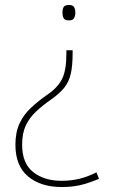

<svg xmlns="http://www.w3.org/2000/svg" viewBox="-20 -560 453 772"><path d="M272 -346Q272 -297 265 -265Q258 -233 240 -209.5Q222 -186 187 -161Q151 -136 124.5 -111Q98 -86 83.5 -55Q69 -24 69 22Q69 97 113.5 132Q158 167 228 167Q265 167 298.5 159Q332 151 368 133L378 159Q335 177 302 184.5Q269 192 228 192Q144 192 93 149.5Q42 107 42 22Q42 -28 58.5 -63.5Q75 -99 105 -127Q135 -155 174 -182Q213 -209 230 -243.5Q247 -278 247 -346V-358H272ZM283 -509Q283 -497 278 -487.5Q273 -478 258 -478Q240 -478 235.5 -487.5Q231 -497 231 -509Q231 -522 235.5 -531Q240 -540 258 -540Q273 -540 278 -531Q283 -522 283 -509Z"/></svg>

Font: Noto Sans Lao Looped Thin
Style: Regular
Weight: 100
Designer: Mark Frömberg, Ben Mitchell
Foundry: The Fontpad Ltd
Version: Version 1.002; ttfautohint (v1.8.4.7-5d5b)